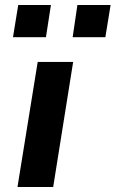

<svg xmlns="http://www.w3.org/2000/svg" viewBox="-20 -749 463 769"><path d="M50 0 131 -501H273L193 0ZM271 -600 290 -729H423L402 -600ZM32 -600 53 -729H184L164 -600Z"/></svg>

Font: Nunito Sans 7pt SemiExpanded
Style: Bold Italic
Weight: 700
Width: 6
Italic angle: -9°
Designer: Vernon Adams
Foundry: Vernon Adams
Version: Version 3.101;gftools[0.9.27]